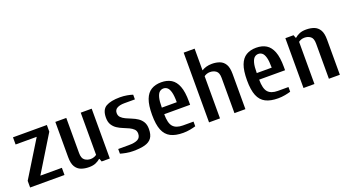

<svg xmlns="http://www.w3.org/2000/svg" viewBox="-51 -1250 3295 1811"><g transform="rotate(-20 1597.0 -345.0)"><path d="M20 0V-67L242 -428H30V-500H370V-433L149 -72H365V0Z M610 10Q566 10 531 -3Q496 -16 475.5 -49.5Q455 -83 455 -147V-500H565V-147Q565 -95 590.5 -76Q616 -57 650 -57Q669 -57 685.5 -63.5Q702 -70 710 -77V-500H820V0H738L727 -30H722Q705 -14 677.5 -2Q650 10 610 10Z M1052 10Q1017 10 982.5 3.5Q948 -3 925 -10V-57H1032Q1092 -57 1122 -73.5Q1152 -90 1152 -130Q1152 -157 1135 -174Q1118 -191 1091.5 -203.5Q1065 -216 1034.5 -228Q1004 -240 977.5 -257.5Q951 -275 934 -302.5Q917 -330 917 -373Q917 -454 965.5 -482Q1014 -510 1107 -510Q1142 -510 1176.5 -504Q1211 -498 1233 -490V-443H1127Q1082 -443 1054.5 -428Q1027 -413 1027 -380Q1027 -353 1044 -336Q1061 -319 1087.5 -306.5Q1114 -294 1144.5 -282Q1175 -270 1201.5 -252.5Q1228 -235 1245 -207.5Q1262 -180 1262 -137Q1262 -78 1239 -46.5Q1216 -15 1170 -2.5Q1124 10 1052 10Z M1555 10Q1478 10 1429.5 -15Q1381 -40 1358 -96.5Q1335 -153 1335 -250Q1335 -347 1356.5 -403.5Q1378 -460 1419.5 -485Q1461 -510 1520 -510Q1579 -510 1620 -485Q1661 -460 1683 -403.5Q1705 -347 1705 -250V-217H1445Q1445 -127 1476 -92Q1507 -57 1575 -57H1681V-10Q1659 -3 1624.5 3.5Q1590 10 1555 10ZM1445 -283H1595Q1595 -349 1585 -385Q1575 -421 1558 -434.5Q1541 -448 1520 -448Q1499 -448 1482 -434.5Q1465 -421 1455 -385Q1445 -349 1445 -283Z M1816 0V-700H1926V-482Q1946 -495 1972 -502.5Q1998 -510 2029 -510Q2072 -510 2106.5 -497Q2141 -484 2161 -450.5Q2181 -417 2181 -353V0H2071V-353Q2071 -406 2045.5 -424.5Q2020 -443 1986 -443Q1967 -443 1951 -437Q1935 -431 1926 -423V0Z M2508 10Q2431 10 2382.5 -15Q2334 -40 2311 -96.5Q2288 -153 2288 -250Q2288 -347 2309.5 -403.5Q2331 -460 2372.5 -485Q2414 -510 2473 -510Q2532 -510 2573 -485Q2614 -460 2636 -403.5Q2658 -347 2658 -250V-217H2398Q2398 -127 2429 -92Q2460 -57 2528 -57H2634V-10Q2612 -3 2577.5 3.5Q2543 10 2508 10ZM2398 -283H2548Q2548 -349 2538 -385Q2528 -421 2511 -434.5Q2494 -448 2473 -448Q2452 -448 2435 -434.5Q2418 -421 2408 -385Q2398 -349 2398 -283Z M2764 0V-500H2846L2857 -470H2862Q2879 -486 2906.5 -498Q2934 -510 2974 -510Q3019 -510 3053.5 -497Q3088 -484 3108.5 -450.5Q3129 -417 3129 -353V0H3019V-353Q3019 -406 2993.5 -424.5Q2968 -443 2934 -443Q2915 -443 2899 -437Q2883 -431 2874 -423V0Z"/></g></svg>

Font: Cuprum SemiBold
Style: Regular
Weight: 600
Designer: Jovanny Lemonad
Foundry: Jovanny Lemonad
Version: Version 3.000